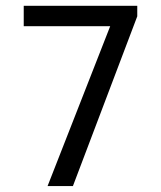

<svg xmlns="http://www.w3.org/2000/svg" viewBox="-20 -624 540 644"><path d="M59.6 -604.5H440.4V-569.3L224.6 0H139.6L349.6 -536.1H59.6Z"/></svg>

Font: BabelStone Irk Bitig Colour
Style: Regular
Weight: 400
Designer: Andrew West
Foundry: BabelStone
Version: Version 1.03 June 7, 2023